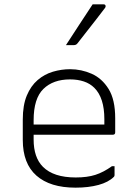

<svg xmlns="http://www.w3.org/2000/svg" viewBox="-20 -855 640 885"><path d="M303 -536Q355 -536 402.5 -515Q450 -494 480.5 -445Q511 -396 511 -310V-245Q511 -234 500 -234H135V-212Q135 -129 178 -86Q227 -37 329 -37Q382 -37 419.5 -49Q457 -61 496 -89H508V-48Q508 -43 505 -40Q480 -15 434 -2.5Q388 10 328 10Q211 10 148 -45.5Q85 -101 85 -210V-304Q85 -370 103.5 -414.5Q122 -459 153.5 -486Q185 -513 224 -524.5Q263 -536 303 -536ZM303 -489Q225 -489 180 -445Q135 -401 135 -301V-281H461V-306Q461 -404 415 -450Q395 -470 366.5 -479.5Q338 -489 303 -489ZM407 -835H457Q465 -835 466.5 -829Q468 -823 463 -817Q440 -787 421.5 -763Q403 -739 383.5 -714.5Q364 -690 337 -655Q331 -647 320 -647H284Q313 -692 344.5 -740Q376 -788 407 -835Z"/></svg>

Font: Recursive Mn Lnr St Lt
Style: Regular
Weight: 300
Monospace: yes
Version: Version 1.079;hotconv 1.0.112;makeotfexe 2.5.65598; ttfautoh